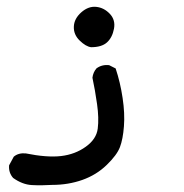

<svg xmlns="http://www.w3.org/2000/svg" viewBox="-20 -216 540 565"><path d="M133.8 328.1Q101.6 330.1 73.7 328.6Q45.9 327.1 18.6 307.6Q4.9 292 6.8 270.5L20.5 245.1Q34.2 233.4 55.7 235.4Q118.2 248 159.7 243.2Q201.2 238.3 232.4 215.8Q263.7 193.4 267.6 162.6Q271.5 131.8 265.6 90.3Q259.8 48.8 252 12.7Q253.9 -2.9 263.7 -14.6Q279.3 -26.4 300.8 -24.4L320.3 -14.6Q334 26.4 340.8 72.3Q347.7 118.2 344.7 155.8Q341.8 193.4 333 216.8Q324.2 240.2 293.9 269.5Q263.7 298.8 222.2 313.5Q180.7 328.1 133.8 328.1ZM248 -77.1Q232.4 -79.1 214.4 -96.7Q196.3 -114.3 197.3 -137.7Q198.2 -161.1 219.2 -179.7Q240.2 -198.2 263.2 -195.8Q286.1 -193.4 303.2 -175.3Q320.3 -157.2 315.4 -131.3Q310.5 -105.5 294.9 -91.3Q279.3 -77.1 248 -77.1Z"/></svg>

Font: JasonHandwriting2
Style: Regular
Weight: 400
Version: Version 1.05.10